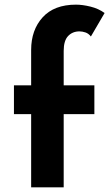

<svg xmlns="http://www.w3.org/2000/svg" viewBox="-20 -806 475 826"><path d="M114 0V-315H40V-439H114V-591Q114 -677 163.5 -731.5Q213 -786 307 -786Q335 -786 369.5 -777.5Q404 -769 430 -750L371 -649Q361 -662 347.5 -666.5Q334 -671 322 -671Q292 -671 273 -651Q254 -631 254 -587V-439H386V-315H254V0Z"/></svg>

Font: Synthetic
Style: Bold
Weight: 700
Designer: Santiago Orozco
Foundry: Typemade
Version: Version 2.000; ttfautohint (v1.8.4.7-5d5b)